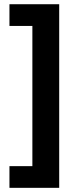

<svg xmlns="http://www.w3.org/2000/svg" viewBox="-20 -734 371 912"><path d="M24.9 55.2H133.8V-610.8H24.9V-713.9H261.2V158.2H24.9Z"/></svg>

Font: Open Sans
Style: Bold
Weight: 700
Designer: Monotype Design Team
Foundry: Monotype Imaging Inc.
Version: Version 3.000; ttfautohint (v1.8.4)